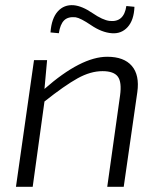

<svg xmlns="http://www.w3.org/2000/svg" viewBox="-20 -714 614 734"><path d="M463 -691 494 -688Q492 -637 468 -610.5Q444 -584 407 -587Q369 -590 328.5 -617.5Q288 -645 269 -648Q240 -651 225 -636Q210 -621 205 -587L173 -590Q177 -644 201 -670.5Q225 -697 262 -694Q294 -691 333.5 -664Q373 -637 399 -634Q454 -628 463 -691ZM160 -484 150 -374Q290 -497 390 -497Q454 -497 484 -462Q514 -427 505 -362L453 0H390L439 -349Q446 -400 430.5 -421Q415 -442 372 -442Q326 -442 276.5 -414.5Q227 -387 150 -326L105 0H41L110 -484Z"/></svg>

Font: Exo 2.0 Light
Style: Italic
Weight: 300
Italic angle: -8°
Designer: Natanael Gama
Version: Version 1.001;PS 001.001;hotconv 1.0.70;makeotf.lib2.5.58329